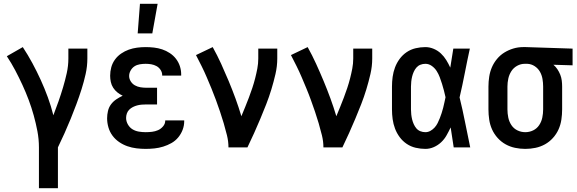

<svg xmlns="http://www.w3.org/2000/svg" viewBox="-20 -776 3040 1011"><path d="M185 215V0Q185 -43 177 -85Q169 -127 157.5 -168.5Q146 -210 131 -250Q116 -290 98 -329Q80 -368 60 -406Q40 -444 16 -480L100 -528Q127 -487 150.5 -443.5Q174 -400 194.5 -355Q215 -310 232 -263.5Q249 -217 261 -169Q275 -205 288 -242Q301 -279 312 -316Q323 -353 331.5 -391Q340 -429 340 -468V-520H440V-468Q440 -427 431 -386.5Q422 -346 409.5 -306.5Q397 -267 382.5 -228Q368 -189 352.5 -151Q337 -113 320 -75Q303 -37 285 0V215Z M747 8Q723 8 698.5 5Q674 2 651 -6Q628 -14 607.5 -28Q587 -42 572.5 -61.5Q558 -81 551 -105Q544 -129 544 -153Q544 -172 548.5 -191.5Q553 -211 564.5 -226.5Q576 -242 592.5 -253Q609 -264 626 -272Q611 -279 598 -289.5Q585 -300 576 -314Q567 -328 563.5 -344.5Q560 -361 560 -377Q560 -400 566 -422Q572 -444 585.5 -462.5Q599 -481 618 -494Q637 -507 658 -514.5Q679 -522 701.5 -525Q724 -528 747 -528Q769 -528 791 -525.5Q813 -523 834 -516Q855 -509 874 -496.5Q893 -484 906.5 -466.5Q920 -449 927 -428Q934 -407 934 -385V-378H834V-381Q834 -395 825.5 -408Q817 -421 804 -428Q791 -435 776.5 -437.5Q762 -440 747 -440Q732 -440 716.5 -437.5Q701 -435 688.5 -427Q676 -419 668 -405Q660 -391 660 -376Q660 -361 668.5 -347.5Q677 -334 690.5 -326.5Q704 -319 719.5 -316.5Q735 -314 750 -314H807V-226H750Q738 -226 726 -225Q714 -224 702.5 -221Q691 -218 680 -212.5Q669 -207 660.5 -198.5Q652 -190 648 -178.5Q644 -167 644 -155Q644 -137 653.5 -120.5Q663 -104 678 -95Q693 -86 711 -83Q729 -80 747 -80Q764 -80 780.5 -82Q797 -84 812 -90.5Q827 -97 838.5 -110.5Q850 -124 850 -140V-142H950V-138Q950 -114 941.5 -92Q933 -70 918 -52Q903 -34 882.5 -22.5Q862 -11 839.5 -4Q817 3 793.5 5.5Q770 8 747 8ZM705 -600 717 -756H810L782 -600Z M1183 0Q1183 -32 1175 -64Q1167 -96 1158 -127Q1149 -158 1138.5 -188.5Q1128 -219 1117 -249.5Q1106 -280 1093.5 -310Q1081 -340 1068.5 -369.5Q1056 -399 1041.5 -428Q1027 -457 1012 -486L1100 -528Q1124 -485 1144.5 -440Q1165 -395 1184 -349.5Q1203 -304 1220 -257.5Q1237 -211 1251 -164Q1261 -188 1271 -212.5Q1281 -237 1290.5 -262Q1300 -287 1308.5 -312.5Q1317 -338 1323.5 -363.5Q1330 -389 1335 -415Q1340 -441 1340 -468V-520H1440V-468Q1440 -427 1430.5 -386Q1421 -345 1409 -305.5Q1397 -266 1382 -227.5Q1367 -189 1351 -151Q1335 -113 1318 -75Q1301 -37 1283 0Z M1683 0Q1683 -32 1675 -64Q1667 -96 1658 -127Q1649 -158 1638.5 -188.5Q1628 -219 1617 -249.5Q1606 -280 1593.5 -310Q1581 -340 1568.5 -369.5Q1556 -399 1541.5 -428Q1527 -457 1512 -486L1600 -528Q1624 -485 1644.5 -440Q1665 -395 1684 -349.5Q1703 -304 1720 -257.5Q1737 -211 1751 -164Q1761 -188 1771 -212.5Q1781 -237 1790.5 -262Q1800 -287 1808.5 -312.5Q1817 -338 1823.5 -363.5Q1830 -389 1835 -415Q1840 -441 1840 -468V-520H1940V-468Q1940 -427 1930.5 -386Q1921 -345 1909 -305.5Q1897 -266 1882 -227.5Q1867 -189 1851 -151Q1835 -113 1818 -75Q1801 -37 1783 0Z M2220 8Q2194 8 2168.5 2Q2143 -4 2121.5 -18.5Q2100 -33 2084.5 -54Q2069 -75 2060 -99Q2051 -123 2047.5 -148.5Q2044 -174 2044 -200V-320Q2044 -346 2047.5 -371.5Q2051 -397 2060 -421Q2069 -445 2084.5 -466Q2100 -487 2121.5 -501.5Q2143 -516 2168.5 -522Q2194 -528 2220 -528Q2242 -528 2263.5 -519Q2285 -510 2301.5 -494.5Q2318 -479 2330 -459.5Q2342 -440 2351 -420Q2355 -445 2359 -470Q2363 -495 2367 -520H2454Q2440 -456 2427.5 -391.5Q2415 -327 2400 -263Q2416 -198 2429 -132Q2442 -66 2456 0H2369Q2365 -26 2361 -52.5Q2357 -79 2353 -105Q2343 -84 2331.5 -63.5Q2320 -43 2303 -27Q2286 -11 2264.5 -1.5Q2243 8 2220 8ZM2220 -80Q2234 -80 2246.5 -87Q2259 -94 2268.5 -104.5Q2278 -115 2284.5 -128Q2291 -141 2296 -154Q2301 -167 2305.5 -180.5Q2310 -194 2313.5 -208Q2317 -222 2320 -236Q2323 -250 2326 -264Q2322 -282 2317.5 -299.5Q2313 -317 2307.5 -334.5Q2302 -352 2295.5 -369.5Q2289 -387 2279 -402.5Q2269 -418 2253.5 -429Q2238 -440 2220 -440Q2206 -440 2193.5 -435Q2181 -430 2172.5 -420Q2164 -410 2158.5 -397.5Q2153 -385 2150 -372.5Q2147 -360 2145.5 -346.5Q2144 -333 2144 -320V-200Q2144 -187 2145.5 -173.5Q2147 -160 2150 -147.5Q2153 -135 2158.5 -122.5Q2164 -110 2172.5 -100Q2181 -90 2193.5 -85Q2206 -80 2220 -80Z M2746 8Q2719 8 2692.5 2.5Q2666 -3 2642.5 -16Q2619 -29 2600.5 -49.5Q2582 -70 2571 -94.5Q2560 -119 2556 -146Q2552 -173 2552 -200V-320Q2552 -346 2556 -372Q2560 -398 2570 -421.5Q2580 -445 2597 -465.5Q2614 -486 2636 -499.5Q2658 -513 2683 -520.5Q2708 -528 2734 -528H2750L2995 -520V-432L2894 -435Q2906 -425 2915 -411.5Q2924 -398 2930 -383Q2936 -368 2938 -352Q2940 -336 2940 -320V-200Q2940 -173 2936 -146Q2932 -119 2921 -94.5Q2910 -70 2891.5 -49.5Q2873 -29 2849.5 -16Q2826 -3 2799.5 2.5Q2773 8 2746 8ZM2746 -80Q2768 -80 2787.5 -89.5Q2807 -99 2819 -117Q2831 -135 2835.5 -156.5Q2840 -178 2840 -200V-320Q2840 -340 2836.5 -360.5Q2833 -381 2823 -398.5Q2813 -416 2795.5 -427.5Q2778 -439 2757 -440H2743Q2722 -440 2703 -429.5Q2684 -419 2672.5 -401Q2661 -383 2656.5 -362Q2652 -341 2652 -320V-200Q2652 -178 2656.5 -156.5Q2661 -135 2673 -117Q2685 -99 2704.5 -89.5Q2724 -80 2746 -80Z"/></svg>

Font: Iosevka Semibold
Style: Regular
Weight: 600
Monospace: yes
Designer: Belleve Invis
Foundry: Belleve Invis
Version: Version 33.2.3; ttfautohint (v1.8.4)